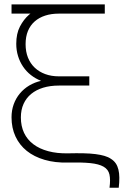

<svg xmlns="http://www.w3.org/2000/svg" viewBox="-20 -740 567 874"><path d="M290 0Q230.5 1.5 182.8 -12.5Q135 -26.5 101.8 -53.2Q68.5 -80 50.5 -118.8Q32.5 -157.5 32.5 -206Q32.5 -238 42.5 -265.5Q52.5 -293 70.5 -314.5Q88.5 -336 113.2 -350.8Q138 -365.5 167 -372Q141.5 -382 120.5 -398.5Q99.5 -415 84.8 -437Q70 -459 62 -485.2Q54 -511.5 54 -540.5Q54 -587 70.8 -619.2Q87.5 -651.5 112 -672.8Q136.5 -694 164 -705.2Q191.5 -716.5 212.5 -720L248 -678Q213.5 -678 185.8 -669Q158 -660 138 -642.5Q118 -625 107.2 -599Q96.5 -573 96.5 -539Q96.5 -505 107.2 -478Q118 -451 138 -432Q158 -413 185.8 -402.8Q213.5 -392.5 248 -392.5H386.5V-350.5H248Q208.5 -350.5 176.5 -340.8Q144.5 -331 122 -312.5Q99.5 -294 87.2 -267Q75 -240 75 -205.5Q75 -166 89.5 -135.2Q104 -104.5 131.8 -83.5Q159.5 -62.5 199.5 -51.8Q239.5 -41 290 -42Q330 -43 360.8 -42.2Q391.5 -41.5 414.8 -38.5Q438 -35.5 455.2 -30.5Q472.5 -25.5 485 -17Q498.5 -8.5 506.8 3.5Q515 15.5 519 31.8Q523 48 523.2 68.5Q523.5 89 520.5 114.5H478.5Q483.5 77.5 478.2 54.2Q473 31 451 18.5Q430 6.5 391.2 2.5Q352.5 -1.5 290 0ZM32.5 -720H457V-678H32.5Z"/></svg>

Font: Vela Sans GX ExtLt
Style: Regular
Weight: 200
Designer: Principal design: Mikhail Sharanda - project Manrope.
Design modification: Ravid Balaliev
Foundry: Mikhail Sharanda
Version: Version 1.001